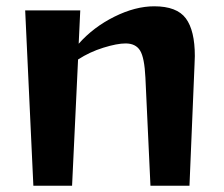

<svg xmlns="http://www.w3.org/2000/svg" viewBox="-20 -590 713 610"><path d="M60 -557H235L230 -451Q277 -504 343.5 -537Q410 -570 470 -570Q542 -570 570.5 -531.5Q599 -493 599 -412L598 -384L582 0H458L442 -343Q439 -407 425 -429.5Q411 -452 379 -452Q352 -452 308.5 -438.5Q265 -425 228 -401L209 0H86Z"/></svg>

Font: Tiejili SC
Style: Regular
Weight: 400
Designer: Buernia
Foundry: Ershou Xiaoxi Press
Version: Version 1.100